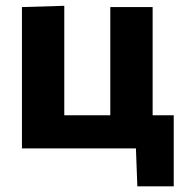

<svg xmlns="http://www.w3.org/2000/svg" viewBox="-20 -524 647 678"><path d="M465 134 460 0H57.5V-499L207 -503.5V-117H369.5V-499H519V-117H593.5V134Z"/></svg>

Font: Commissioner
Style: Bold
Weight: 700
Designer: Kostas Bartsokas
Foundry: Kostas Bartsokas
Version: Version 1.000; ttfautohint (v1.8.3)